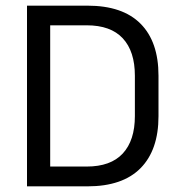

<svg xmlns="http://www.w3.org/2000/svg" viewBox="-20 -659 632 679"><path d="M289.5 0H131.5V-70H286.5Q371.5 -70 414.2 -116.2Q457 -162.5 457 -248.5V-391Q457 -477.5 414.2 -523.5Q371.5 -569.5 286.5 -569.5H131V-639H289.5Q413.5 -639 477 -575.2Q540.5 -511.5 540.5 -391.5V-248Q540.5 -128.5 477 -64.2Q413.5 0 289.5 0ZM157.5 0H75.5V-639H157.5Z"/></svg>

Font: Anek Devanagari Medium
Style: Regular
Weight: 400
Version: Version 1.003